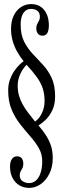

<svg xmlns="http://www.w3.org/2000/svg" viewBox="-20 -730 314 939"><path d="M122.5 189Q95.5 189 74.2 176Q53 163 41 139.5Q29 116 29 84Q29 61.5 38 48Q47 34.5 63.5 34.5Q79 34.5 86.5 44.5Q94 54.5 94 71Q94 83.5 89.8 92Q85.5 100.5 81 108Q76.5 115.5 76.5 126Q76.5 148.5 91.8 157Q107 165.5 121 165.5Q142.5 165.5 157.2 151.5Q172 137.5 179.2 113.2Q186.5 89 186.5 58.5Q186.5 23.5 169.8 -5.8Q153 -35 128.2 -63Q103.5 -91 78.5 -122.8Q53.5 -154.5 36.8 -194.2Q20 -234 20 -287.5Q20 -316 28.2 -339.5Q36.5 -363 49 -381.5Q61.5 -400 74.2 -412.5Q87 -425 95.5 -430.5Q77 -454 63.2 -478.5Q49.5 -503 41.8 -530.5Q34 -558 34 -588.5Q34 -626.5 47.2 -653.8Q60.5 -681 82.8 -695.5Q105 -710 132 -710Q172.5 -710 195.8 -681.5Q219 -653 219 -605.5Q219 -583 211.8 -569.2Q204.5 -555.5 188 -555.5Q173 -555.5 165.2 -565.5Q157.5 -575.5 157.5 -592Q157.5 -604 161.8 -612.2Q166 -620.5 170.5 -628.5Q175 -636.5 175 -647Q175 -663 168.2 -671.5Q161.5 -680 151.5 -683.2Q141.5 -686.5 132 -686.5Q108 -686.5 94.5 -666.5Q81 -646.5 81 -610Q81 -560 98 -526.5Q115 -493 140 -466.5Q165 -440 190.2 -412.8Q215.5 -385.5 232.5 -349.2Q249.5 -313 249.5 -259Q249.5 -219 235.8 -190.5Q222 -162 203.2 -144Q184.5 -126 168 -116.5Q186.5 -95.5 202.2 -72.2Q218 -49 228 -21Q238 7 238 42.5Q238 86.5 221.5 119.5Q205 152.5 178.8 170.8Q152.5 189 122.5 189ZM151.5 -135.5Q172.5 -150 185.2 -177.2Q198 -204.5 198 -235.5Q198 -270.5 188.8 -298.2Q179.5 -326 160 -353Q140.5 -380 110 -413Q91.5 -395 79 -367.5Q66.5 -340 66.5 -311Q66.5 -284.5 73 -262.2Q79.5 -240 90.8 -219.5Q102 -199 117.8 -178.5Q133.5 -158 151.5 -135.5Z"/></svg>

Font: Imbue 48pt
Style: Regular
Weight: 400
Designer: Tyler Finck
Foundry: Etcetera Type Company
Version: Version 1.102